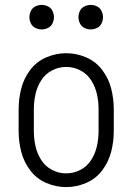

<svg xmlns="http://www.w3.org/2000/svg" viewBox="-20 -755 540 783"><path d="M150 -635Q137 -635 124.5 -641Q112 -647 106 -659.5Q100 -672 100 -685Q100 -698 106 -710.5Q112 -723 124.5 -729Q137 -735 150 -735Q163 -735 175.5 -729Q188 -723 194 -710.5Q200 -698 200 -685Q200 -672 194 -659.5Q188 -647 175.5 -641Q163 -635 150 -635ZM350 -635Q337 -635 324.5 -641Q312 -647 306 -659.5Q300 -672 300 -685Q300 -698 306 -710.5Q312 -723 324.5 -729Q337 -735 350 -735Q363 -735 375.5 -729Q388 -723 394 -710.5Q400 -698 400 -685Q400 -672 394 -659.5Q388 -647 375.5 -641Q363 -635 350 -635ZM250 8Q208 8 168.5 -9Q129 -26 103 -60.5Q77 -95 66.5 -136.5Q56 -178 56 -220V-310Q56 -352 66.5 -393.5Q77 -435 103 -469.5Q129 -504 168.5 -521Q208 -538 250 -538Q292 -538 331.5 -521Q371 -504 397 -469.5Q423 -435 433.5 -393.5Q444 -352 444 -310V-220Q444 -178 433.5 -136.5Q423 -95 397 -60.5Q371 -26 331.5 -9Q292 8 250 8ZM250 -48Q281 -48 308.5 -62.5Q336 -77 352.5 -103.5Q369 -130 375.5 -160Q382 -190 382 -220V-310Q382 -340 375.5 -370Q369 -400 352.5 -426.5Q336 -453 308.5 -467.5Q281 -482 250 -482Q219 -482 191.5 -467.5Q164 -453 147.5 -426.5Q131 -400 124.5 -370Q118 -340 118 -310V-220Q118 -190 124.5 -160Q131 -130 147.5 -103.5Q164 -77 191.5 -62.5Q219 -48 250 -48Z"/></svg>

Font: Iosevka SS01 Light
Style: Regular
Weight: 300
Monospace: yes
Designer: Belleve Invis
Foundry: Belleve Invis
Version: 2.3.3; ttfautohint (v1.8.3)